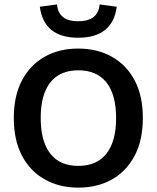

<svg xmlns="http://www.w3.org/2000/svg" viewBox="-20 -829 709 869"><path d="M333.5 -609.2Q420.2 -609.2 486.2 -572.2Q552.2 -535.2 589.4 -465.4Q626.5 -395.5 626.5 -295Q626.5 -194.5 589.4 -124.1Q552.2 -53.8 486.6 -16.8Q421 20.2 334.5 20.2Q248.8 20.2 182.8 -16.8Q116.8 -53.8 79.6 -124.1Q42.5 -194.5 42.5 -295Q42.5 -395.5 79.5 -465.4Q116.5 -535.2 182.1 -572.2Q247.8 -609.2 333.5 -609.2ZM334.5 -510.8Q250.8 -510.8 207.5 -455.6Q164.2 -400.5 164.2 -295Q164.2 -189.2 207.5 -133.8Q250.8 -78.2 334.5 -78.2Q418.2 -78.2 461.9 -133.8Q505.5 -189.2 505.5 -295Q505.5 -400.5 461.9 -455.6Q418.2 -510.8 334.5 -510.8ZM333.5 -658.2Q179 -658.2 160.2 -798.5L238 -809Q244.5 -732.8 333.5 -732.8Q424.8 -732.8 430.8 -809L508.5 -798.5Q489.8 -658.2 333.5 -658.2Z"/></svg>

Font: Podkova VF Beta
Style: Regular
Weight: 400
Designer: Ilya Yudin
Foundry: Cyreal (www.cyreal.org)
Version: Version 2.100